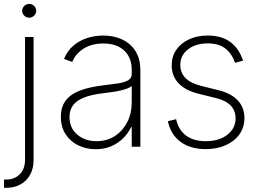

<svg xmlns="http://www.w3.org/2000/svg" viewBox="-40 -730 1288 955"><path d="M84.5 -545.9H127V65.9Q127 108.4 109.6 139.4Q92.3 170.4 62 187.3Q31.7 204.1 -8.3 204.1H-20V163.1H-8.8Q31.2 163.1 57.6 137.5Q84 111.8 84.5 65.9ZM105.5 -642.1Q90.8 -642.1 80.6 -652.3Q70.3 -662.6 70.3 -676.3Q70.3 -690.4 80.6 -700.4Q90.8 -710.4 105 -710.4Q119.6 -710.4 129.9 -700.4Q140.1 -690.4 140.1 -676.3Q140.1 -662.6 129.9 -652.3Q119.6 -642.1 105.5 -642.1Z M436.5 12.2Q389.2 12.2 349.6 -6.8Q310.1 -25.9 286.4 -62.3Q262.7 -98.6 262.7 -149.9Q262.7 -184.1 274.9 -210.2Q287.1 -236.3 312.3 -255.1Q337.4 -273.9 376.7 -286.1Q416 -298.3 470.7 -305.2Q512.7 -310.1 545.4 -314.9Q578.1 -319.8 596.7 -330.3Q615.2 -340.8 615.2 -361.3V-383.8Q615.2 -443.4 577.6 -478.5Q540 -513.7 474.1 -513.7Q416 -513.7 375.7 -488Q335.4 -462.4 319.3 -421.9L278.3 -437Q294.4 -476.6 324.2 -502.2Q354 -527.8 392.6 -540.5Q431.2 -553.2 473.1 -553.2Q509.8 -553.2 543 -543.2Q576.2 -533.2 602.3 -512Q628.4 -490.7 643.3 -458.3Q658.2 -425.8 658.2 -380.9V0H615.2V-98.1H612.3Q598.1 -67.9 573.2 -43Q548.3 -18.1 513.9 -2.9Q479.5 12.2 436.5 12.2ZM440.4 -27.8Q491.7 -27.8 531 -53.2Q570.3 -78.6 592.8 -122.3Q615.2 -166 615.2 -221.2V-301.8Q606.9 -294.9 591.6 -289.3Q576.2 -283.7 556.9 -279.3Q537.6 -274.9 516.6 -272Q495.6 -269 475.6 -266.6Q415.5 -259.8 378.2 -244.9Q340.8 -230 323.2 -206.3Q305.7 -182.6 305.7 -148.4Q305.7 -92.8 344.5 -60.3Q383.3 -27.8 440.4 -27.8Z M1168.9 -428.2 1128.9 -417.5Q1114.3 -461.9 1081.8 -488Q1049.3 -514.2 993.2 -514.2Q933.1 -514.2 895 -484.4Q856.9 -454.6 856.9 -406.7Q856.9 -367.7 882.6 -341.8Q908.2 -315.9 960.9 -302.7L1045.4 -281.7Q1109.4 -266.1 1142.6 -230.7Q1175.8 -195.3 1175.8 -142.6Q1175.8 -97.2 1151.4 -62.5Q1127 -27.8 1083.5 -8.1Q1040 11.7 983.4 11.7Q907.2 11.7 858.2 -24.4Q809.1 -60.5 794.9 -127L835.9 -137.2Q848.1 -83.5 885.5 -55.7Q922.9 -27.8 983.4 -27.8Q1049.8 -27.8 1090.8 -59.8Q1131.8 -91.8 1131.8 -141.1Q1131.8 -218.3 1034.7 -242.2L947.8 -263.7Q880.9 -280.3 847.4 -316.4Q814 -352.5 814 -404.8Q814 -449.2 836.9 -482.4Q859.9 -515.6 900.4 -534.4Q940.9 -553.2 993.2 -553.2Q1062.5 -553.2 1106 -520.8Q1149.4 -488.3 1168.9 -428.2Z"/></svg>

Font: Inter Tight ExtraLight
Style: Regular
Weight: 250
Designer: Rasmus Andersson
Foundry: rsms
Version: Version 3.004